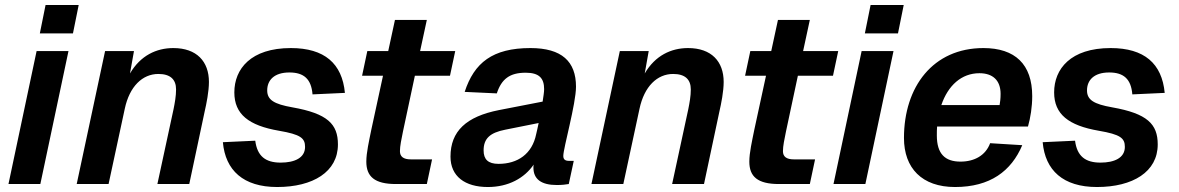

<svg xmlns="http://www.w3.org/2000/svg" viewBox="-20 -739 4735 771"><path d="M140 -605H273L296 -719H163ZM14 0H142L255 -534H127Z M288 0H416L481 -302C500 -392 552 -442 616 -442C664 -442 687 -420 687 -380C687 -353 682 -326 677 -301L612 0H740L802 -292C809 -322 819 -372 819 -410C819 -492 770 -546 676 -546C608 -546 544 -516 502 -444L518 -534H402Z M1093 12C1237 12 1337 -49 1337 -159C1337 -241 1295 -283 1154 -308C1080 -321 1053 -338 1053 -376C1053 -417 1081 -448 1142 -448C1200 -448 1230 -422 1235 -360L1365 -366C1354 -484 1283 -546 1148 -546C987 -546 921 -462 921 -368C921 -280 979 -235 1100 -214C1188 -199 1205 -184 1205 -149C1205 -105 1163 -86 1107 -86C1046 -86 1013 -112 1005 -174L875 -168C885 -55 957 12 1093 12Z M1570 0H1694L1715 -99H1630C1600 -99 1586 -110 1586 -132C1586 -152 1592 -181 1598 -210L1646 -435H1787L1808 -534H1667L1694 -659H1566L1539 -534H1455L1434 -435H1518L1471 -218C1462 -173 1451 -126 1451 -90C1451 -30 1484 0 1570 0Z M2122 -66C2122 -20 2153 4 2216 4C2234 4 2255 2 2264 0L2284 -93H2266C2250 -93 2242 -98 2242 -113C2242 -144 2293 -322 2293 -391C2293 -492 2236 -546 2110 -546C1958 -546 1884 -487 1846 -370L1975 -364C1994 -422 2027 -447 2091 -447C2146 -447 2165 -424 2165 -381C2165 -369 2162 -351 2159 -331L1984 -297C1852 -271 1789 -212 1789 -110C1789 -31 1847 12 1939 12C2022 12 2086 -24 2123 -78C2122 -74 2122 -70 2122 -66ZM1922 -135C1922 -183 1948 -206 2008 -218L2143 -245C2139 -227 2136 -211 2133 -200C2117 -121 2059 -81 1982 -81C1940 -81 1922 -99 1922 -135Z M2355 0H2483L2548 -302C2567 -392 2619 -442 2683 -442C2731 -442 2754 -420 2754 -380C2754 -353 2749 -326 2744 -301L2679 0H2807L2869 -292C2876 -322 2886 -372 2886 -410C2886 -492 2837 -546 2743 -546C2675 -546 2611 -516 2569 -444L2585 -534H2469Z M3108 0H3232L3253 -99H3168C3138 -99 3124 -110 3124 -132C3124 -152 3130 -181 3136 -210L3184 -435H3325L3346 -534H3205L3232 -659H3104L3077 -534H2993L2972 -435H3056L3009 -218C3000 -173 2989 -126 2989 -90C2989 -30 3022 0 3108 0Z M3453 -605H3586L3609 -719H3476ZM3327 0H3455L3568 -534H3440Z M3815 12C3956 12 4041 -52 4085 -156L3956 -164C3938 -115 3893 -90 3837 -90C3775 -90 3742 -121 3742 -195C3742 -207 3742 -220 3743 -231H4108C4118 -266 4125 -310 4125 -353C4125 -481 4056 -546 3929 -546C3727 -546 3610 -391 3610 -185C3610 -64 3682 12 3815 12ZM3913 -445C3966 -445 3998 -417 3998 -362C3998 -342 3996 -329 3994 -317H3760C3787 -396 3841 -445 3913 -445Z M4385 12C4529 12 4629 -49 4629 -159C4629 -241 4587 -283 4446 -308C4372 -321 4345 -338 4345 -376C4345 -417 4373 -448 4434 -448C4492 -448 4522 -422 4527 -360L4657 -366C4646 -484 4575 -546 4440 -546C4279 -546 4213 -462 4213 -368C4213 -280 4271 -235 4392 -214C4480 -199 4497 -184 4497 -149C4497 -105 4455 -86 4399 -86C4338 -86 4305 -112 4297 -174L4167 -168C4177 -55 4249 12 4385 12Z"/></svg>

Font: Geist SemiBold
Style: Italic
Weight: 600
Italic angle: -12°
Designer: Basement.studio, Andrés Briganti, Mateo Zaragoza
Foundry: Basement.studio, Vercel, Andrés Briganti, Guido Ferreyra, Mateo Zaragoza
Version: Version 1.500